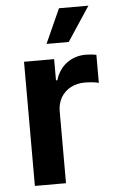

<svg xmlns="http://www.w3.org/2000/svg" viewBox="-54 -804 511 841"><g transform="rotate(-5 201.0 -383.0)"><path d="M64.9 0V-545.9H197.3V-452.6H203.1Q218.3 -501.5 254.2 -527.3Q290 -553.2 336.4 -553.2Q347.7 -553.2 360.6 -552Q373.5 -550.8 383.3 -548.8V-425.3Q374.5 -428.2 356.4 -430.2Q338.4 -432.1 321.8 -432.1Q287.1 -432.1 259.8 -417.5Q232.4 -402.8 217 -376.5Q201.7 -350.1 201.7 -315.9V0ZM169.9 -615.2 237.8 -766.1H367.2L267.6 -615.2Z"/></g></svg>

Font: Inter Cardless
Style: Bold
Weight: 700
Designer: Rasmus Andersson
Foundry: rsms
Version: Version 4.001;git-9221beed3